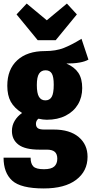

<svg xmlns="http://www.w3.org/2000/svg" viewBox="-29 -835 517 1079"><path d="M468 -500Q430 -478 344 -478Q390 -458 411.5 -425.5Q433 -393 433 -340Q433 -288 409 -248Q385 -208 340 -185Q295 -162 234 -162Q213 -162 187 -168Q173 -157 173 -139Q173 -123 183 -115Q193 -107 220 -107H273Q363 -107 413 -65Q463 -23 463 46Q463 127 399 175.5Q335 224 217 224Q88 224 39.5 180Q-9 136 -9 51H143Q143 85 158.5 100.5Q174 116 218 116Q259 116 276 100.5Q293 85 293 57Q293 31 279 18.5Q265 6 234 6H193Q112 6 75 -22Q38 -50 38 -99Q38 -130 53.5 -156Q69 -182 95 -200Q51 -228 31.5 -263.5Q12 -299 12 -353Q12 -445 68 -496.5Q124 -548 224 -548Q285 -548 329.5 -565.5Q374 -583 429 -617ZM178 -357Q178 -311 190 -291Q202 -271 226 -271Q250 -271 261.5 -290.5Q273 -310 273 -359Q273 -404 262 -422Q251 -440 227 -440Q203 -440 190.5 -421Q178 -402 178 -357ZM403 -754 284 -609H183L64 -754L121 -815L234 -721L347 -815Z"/></svg>

Font: Fira Sans Compressed ExtraBold
Style: Regular
Weight: 800
Width: 1
Designer: bBox Type GmbH & Carrois Corporate GbR & Edenspiekermann AG
Foundry: bBox Type GmbH & Carrois Corporate GbR & Edenspiekermann AG
Version: Version 4.301